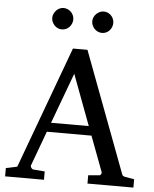

<svg xmlns="http://www.w3.org/2000/svg" viewBox="-59 -940 792 990"><g transform="rotate(5 337.0 -445.5)"><path d="M314 -558.1 216.8 -295.9H412.1ZM431.2 0V-43L488.8 -47.9Q493.7 -47.9 497.1 -54.4Q500.5 -61 499 -64.9L430.2 -248H199.2L132.8 -67.9Q131.8 -64.9 132.8 -61.5Q133.8 -58.1 136.2 -54.9Q138.7 -51.8 141.6 -49.8Q144.5 -47.9 147 -47.9L206.1 -43V0H4.9V-43L63 -55.2L295.9 -687H371.1L603 -69.8Q606.4 -59.6 609.6 -56.2Q612.8 -52.7 624 -50.8L668.9 -43V0ZM284.7 -836.4Q284.7 -825.2 280.3 -814.9Q275.9 -804.7 268.6 -796.9Q261.2 -789.1 251.2 -784.7Q241.2 -780.3 230 -780.3Q218.8 -780.3 209 -784.7Q199.2 -789.1 191.9 -796.9Q184.6 -804.7 180.2 -814.5Q175.8 -824.2 175.8 -835.4Q175.8 -846.2 180.2 -856.2Q184.6 -866.2 191.9 -874Q199.2 -881.8 209 -886.5Q218.8 -891.1 230 -891.1Q241.2 -891.1 251.2 -886.7Q261.2 -882.3 268.6 -875Q275.9 -867.7 280.3 -857.7Q284.7 -847.7 284.7 -836.4ZM491.7 -836.4Q491.7 -825.2 487.5 -814.9Q483.4 -804.7 476.1 -796.9Q468.8 -789.1 459 -784.7Q449.2 -780.3 438 -780.3Q426.8 -780.3 416.7 -784.7Q406.7 -789.1 399.2 -796.9Q391.6 -804.7 387.2 -814.9Q382.8 -825.2 382.8 -836.4Q382.8 -846.7 387.2 -856.7Q391.6 -866.7 399.4 -874.3Q407.2 -881.8 417 -886.5Q426.8 -891.1 438 -891.1Q449.2 -891.1 459 -886.7Q468.8 -882.3 476.1 -874.8Q483.4 -867.2 487.5 -857.2Q491.7 -847.2 491.7 -836.4Z"/></g></svg>

Font: Charis SIL
Style: Regular
Weight: 400
Foundry: SIL International
Version: Version 4.112